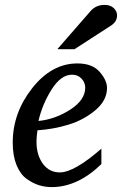

<svg xmlns="http://www.w3.org/2000/svg" viewBox="-20 -752 498 784"><path d="M417 -393Q417 -342 369.5 -302Q322 -262 259.5 -243Q197 -224 133 -220Q129 -194 129 -174Q129 -119 155 -83.5Q181 -48 224 -48Q283 -48 394 -145V-82Q297 12 191 12Q165 12 140 4.5Q115 -3 89 -21.5Q63 -40 47.5 -78Q32 -116 32 -170Q32 -291 111.5 -392Q191 -493 296 -493Q357 -493 387 -458.5Q417 -424 417 -393ZM328 -394Q328 -415 313 -431Q298 -447 274 -447Q229 -447 191 -387Q153 -327 137 -258Q206 -265 267 -304.5Q328 -344 328 -394ZM458 -689Q458 -664 434 -648L284 -551H214L350 -707Q372 -732 407 -732Q431 -732 444.5 -719Q458 -706 458 -689Z"/></svg>

Font: Veleka
Style: Italic
Weight: 400
Italic angle: -12°
Designer: Stefan Peev, Context Ltd, 2016; SIL International, 1997-2014.
Foundry: Stefan Peev, Context Ltd, 2016
Version: Version 1.000